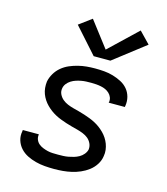

<svg xmlns="http://www.w3.org/2000/svg" viewBox="-115 -858 830 955"><g transform="rotate(15 300.0 -380.5)"><path d="M253 8Q228 8 204 6Q180 4 157 -2Q134 -8 113 -18.5Q92 -29 76.5 -46Q61 -63 54 -85.5Q47 -108 52 -133Q52 -135 52 -136.5Q52 -138 53 -139H135Q135 -138 135 -137.5Q135 -137 135 -137Q133 -123 138 -111Q143 -99 152.5 -91Q162 -83 174.5 -78Q187 -73 199.5 -70Q212 -67 225.5 -66.5Q239 -66 253 -66Q266 -66 279.5 -66.5Q293 -67 306.5 -69.5Q320 -72 333.5 -76Q347 -80 359.5 -87Q372 -94 381.5 -105.5Q391 -117 394 -130Q396 -147 389 -161.5Q382 -176 370.5 -185.5Q359 -195 344 -201Q329 -207 314 -211Q299 -215 283.5 -219Q268 -223 253 -228Q238 -233 223.5 -238.5Q209 -244 195 -251.5Q181 -259 169 -268Q157 -277 146 -288Q135 -299 126.5 -312Q118 -325 112.5 -339.5Q107 -354 105.5 -370Q104 -386 106 -403Q110 -424 122 -444.5Q134 -465 152 -480Q170 -495 191 -504Q212 -513 234 -518.5Q256 -524 277.5 -526Q299 -528 321 -528Q345 -528 368.5 -526Q392 -524 414 -517.5Q436 -511 456.5 -500.5Q477 -490 491.5 -473Q506 -456 512 -433.5Q518 -411 514 -387Q514 -386 513.5 -384Q513 -382 513 -381H430Q430 -382 430 -382.5Q430 -383 431 -384Q433 -397 428.5 -408.5Q424 -420 415 -428.5Q406 -437 395 -442Q384 -447 371.5 -449.5Q359 -452 346.5 -453Q334 -454 321 -454Q308 -454 295 -453.5Q282 -453 269 -450.5Q256 -448 243.5 -444Q231 -440 219 -432.5Q207 -425 198.5 -414Q190 -403 188 -390Q185 -374 192 -359.5Q199 -345 211 -335Q223 -325 237.5 -319Q252 -313 267 -309Q282 -305 297.5 -301Q313 -297 328 -292Q343 -287 357.5 -281.5Q372 -276 386 -268.5Q400 -261 412 -252Q424 -243 435 -232Q446 -221 454.5 -208Q463 -195 468.5 -180.5Q474 -166 476 -150Q478 -134 475 -118Q472 -95 459 -74.5Q446 -54 427 -39.5Q408 -25 386 -15.5Q364 -6 342 -1Q320 4 297.5 6Q275 8 253 8ZM298 -585 181 -716 246 -764 347 -632 491 -769 547 -711 384 -585Z"/></g></svg>

Font: Iosevka SS04 Extended Oblique
Style: Regular
Weight: 400
Width: 7
Italic angle: -9°
Monospace: yes
Designer: Belleve Invis
Foundry: Belleve Invis
Version: Version 19.0.0; ttfautohint (v1.8.4)